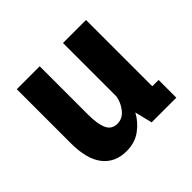

<svg xmlns="http://www.w3.org/2000/svg" viewBox="-129 -648 808 808"><g transform="rotate(-45 275.0 -244.0)"><path d="M202 11.5Q134.5 11.5 97 -36Q59.5 -83.5 59.5 -178.5V-500H196V-212Q196 -155.5 209.5 -126.5Q223 -97.5 256.5 -97.5Q287 -97.5 308 -123.5Q329 -149.5 334.5 -181.5V-500H471.5V-105.5H509V0H362L343 -78Q323 -40.5 287.5 -14.5Q252 11.5 202 11.5Z"/></g></svg>

Font: Trispace SemiCondensed SemiBold
Style: Regular
Weight: 600
Width: 4
Designer: Tyler Finck
Foundry: Etcetera Type Company
Version: Version 1.210; ttfautohint (v1.8.3)